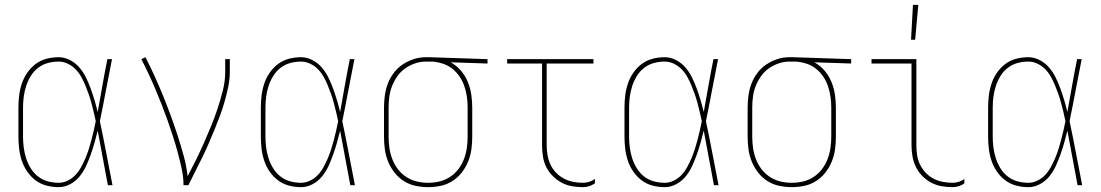

<svg xmlns="http://www.w3.org/2000/svg" viewBox="-20 -764 4540 792"><path d="M222 8Q196 8 171.5 1.5Q147 -5 127 -20Q107 -35 92.5 -56Q78 -77 70 -101Q62 -125 59 -150Q56 -175 56 -200V-320Q56 -345 59 -370Q62 -395 70 -419Q78 -443 92.5 -464Q107 -485 127 -500Q147 -515 171.5 -521.5Q196 -528 222 -528Q246 -528 269 -516Q292 -504 308 -485Q324 -466 335 -443.5Q346 -421 354.5 -397.5Q363 -374 370 -350.5Q377 -327 383 -302Q393 -357 402.5 -411.5Q412 -466 423 -520H442Q429 -456 417 -391.5Q405 -327 392 -264Q406 -198 418.5 -132Q431 -66 444 0H425Q414 -56 404 -112.5Q394 -169 383 -225Q377 -200 370 -175.5Q363 -151 354.5 -127Q346 -103 335.5 -80Q325 -57 309 -37Q293 -17 270 -4.5Q247 8 222 8ZM222 -10Q241 -10 259.5 -19Q278 -28 291.5 -42.5Q305 -57 314.5 -74.5Q324 -92 332 -110.5Q340 -129 346 -148Q352 -167 357 -186Q362 -205 366.5 -224.5Q371 -244 375 -264Q371 -283 366.5 -302Q362 -321 357 -339.5Q352 -358 345.5 -376.5Q339 -395 331.5 -413Q324 -431 314.5 -448Q305 -465 291 -479Q277 -493 259 -501.5Q241 -510 222 -510Q199 -510 177 -504Q155 -498 137 -484Q119 -470 107 -450.5Q95 -431 88 -409.5Q81 -388 78 -365.5Q75 -343 75 -320V-200Q75 -177 78 -154.5Q81 -132 88 -110.5Q95 -89 107 -69.5Q119 -50 137 -36Q155 -22 177 -16Q199 -10 222 -10Z M737 0Q737 -34 729.5 -68Q722 -102 713 -135.5Q704 -169 693.5 -201.5Q683 -234 671.5 -266.5Q660 -299 647.5 -331Q635 -363 621.5 -395Q608 -427 593.5 -458Q579 -489 563 -520L580 -528Q600 -489 618 -449.5Q636 -410 652.5 -369.5Q669 -329 684 -288Q699 -247 712.5 -205.5Q726 -164 737.5 -122Q749 -80 754 -37Q772 -71 789 -105.5Q806 -140 821.5 -175Q837 -210 851.5 -245.5Q866 -281 878 -317.5Q890 -354 899.5 -392Q909 -430 909 -468V-520H928V-468Q928 -437 921.5 -406Q915 -375 906.5 -345Q898 -315 887 -285.5Q876 -256 864 -227Q852 -198 839.5 -169Q827 -140 813 -112Q799 -84 785 -56Q771 -28 757 0Z M1222 8Q1196 8 1171.5 1.5Q1147 -5 1127 -20Q1107 -35 1092.5 -56Q1078 -77 1070 -101Q1062 -125 1059 -150Q1056 -175 1056 -200V-320Q1056 -345 1059 -370Q1062 -395 1070 -419Q1078 -443 1092.5 -464Q1107 -485 1127 -500Q1147 -515 1171.5 -521.5Q1196 -528 1222 -528Q1246 -528 1269 -516Q1292 -504 1308 -485Q1324 -466 1335 -443.5Q1346 -421 1354.5 -397.5Q1363 -374 1370 -350.5Q1377 -327 1383 -302Q1393 -357 1402.5 -411.5Q1412 -466 1423 -520H1442Q1429 -456 1417 -391.5Q1405 -327 1392 -264Q1406 -198 1418.5 -132Q1431 -66 1444 0H1425Q1414 -56 1404 -112.5Q1394 -169 1383 -225Q1377 -200 1370 -175.5Q1363 -151 1354.5 -127Q1346 -103 1335.5 -80Q1325 -57 1309 -37Q1293 -17 1270 -4.5Q1247 8 1222 8ZM1222 -10Q1241 -10 1259.5 -19Q1278 -28 1291.5 -42.5Q1305 -57 1314.5 -74.5Q1324 -92 1332 -110.5Q1340 -129 1346 -148Q1352 -167 1357 -186Q1362 -205 1366.5 -224.5Q1371 -244 1375 -264Q1371 -283 1366.5 -302Q1362 -321 1357 -339.5Q1352 -358 1345.5 -376.5Q1339 -395 1331.5 -413Q1324 -431 1314.5 -448Q1305 -465 1291 -479Q1277 -493 1259 -501.5Q1241 -510 1222 -510Q1199 -510 1177 -504Q1155 -498 1137 -484Q1119 -470 1107 -450.5Q1095 -431 1088 -409.5Q1081 -388 1078 -365.5Q1075 -343 1075 -320V-200Q1075 -177 1078 -154.5Q1081 -132 1088 -110.5Q1095 -89 1107 -69.5Q1119 -50 1137 -36Q1155 -22 1177 -16Q1199 -10 1222 -10Z M1746 8Q1720 8 1694 2.5Q1668 -3 1646 -17Q1624 -31 1607.5 -52Q1591 -73 1581 -97.5Q1571 -122 1567.5 -148Q1564 -174 1564 -200V-320Q1564 -345 1567.5 -370.5Q1571 -396 1580 -419.5Q1589 -443 1604.5 -463.5Q1620 -484 1641 -498Q1662 -512 1686 -520Q1710 -528 1736 -528H1750L1991 -520V-502L1839 -507Q1863 -494 1881 -473Q1899 -452 1909.5 -426.5Q1920 -401 1924 -374Q1928 -347 1928 -320V-200Q1928 -174 1924.5 -148Q1921 -122 1911 -97.5Q1901 -73 1884.5 -52Q1868 -31 1846 -17Q1824 -3 1798 2.5Q1772 8 1746 8ZM1746 -10Q1770 -10 1793 -15.5Q1816 -21 1836 -34Q1856 -47 1870.5 -66Q1885 -85 1893.5 -107Q1902 -129 1905.5 -152.5Q1909 -176 1909 -200V-320Q1909 -342 1906 -364Q1903 -386 1896 -407Q1889 -428 1876.5 -447Q1864 -466 1846.5 -480Q1829 -494 1808 -501Q1787 -508 1764 -510H1737Q1714 -510 1692 -502.5Q1670 -495 1651.5 -482Q1633 -469 1619.5 -450Q1606 -431 1597.5 -409.5Q1589 -388 1586 -365.5Q1583 -343 1583 -320V-200Q1583 -176 1586.5 -152.5Q1590 -129 1598.5 -107Q1607 -85 1621.5 -66Q1636 -47 1656 -34Q1676 -21 1699 -15.5Q1722 -10 1746 -10Z M2385 8Q2362 8 2339 4Q2316 0 2296 -11Q2276 -22 2259.5 -38.5Q2243 -55 2233 -75.5Q2223 -96 2219.5 -119Q2216 -142 2216 -165V-502H2072V-520H2428V-502H2235V-165Q2235 -145 2238.5 -124.5Q2242 -104 2250.5 -85.5Q2259 -67 2273.5 -52Q2288 -37 2306 -27.5Q2324 -18 2344 -14Q2364 -10 2385 -10Q2398 -10 2410.5 -14Q2423 -18 2434 -26V-8Q2423 0 2410.5 4Q2398 8 2385 8Z M2722 8Q2696 8 2671.5 1.5Q2647 -5 2627 -20Q2607 -35 2592.5 -56Q2578 -77 2570 -101Q2562 -125 2559 -150Q2556 -175 2556 -200V-320Q2556 -345 2559 -370Q2562 -395 2570 -419Q2578 -443 2592.5 -464Q2607 -485 2627 -500Q2647 -515 2671.5 -521.5Q2696 -528 2722 -528Q2746 -528 2769 -516Q2792 -504 2808 -485Q2824 -466 2835 -443.5Q2846 -421 2854.5 -397.5Q2863 -374 2870 -350.5Q2877 -327 2883 -302Q2893 -357 2902.5 -411.5Q2912 -466 2923 -520H2942Q2929 -456 2917 -391.5Q2905 -327 2892 -264Q2906 -198 2918.5 -132Q2931 -66 2944 0H2925Q2914 -56 2904 -112.5Q2894 -169 2883 -225Q2877 -200 2870 -175.5Q2863 -151 2854.5 -127Q2846 -103 2835.5 -80Q2825 -57 2809 -37Q2793 -17 2770 -4.5Q2747 8 2722 8ZM2722 -10Q2741 -10 2759.5 -19Q2778 -28 2791.5 -42.5Q2805 -57 2814.5 -74.5Q2824 -92 2832 -110.5Q2840 -129 2846 -148Q2852 -167 2857 -186Q2862 -205 2866.5 -224.5Q2871 -244 2875 -264Q2871 -283 2866.5 -302Q2862 -321 2857 -339.5Q2852 -358 2845.5 -376.5Q2839 -395 2831.5 -413Q2824 -431 2814.5 -448Q2805 -465 2791 -479Q2777 -493 2759 -501.5Q2741 -510 2722 -510Q2699 -510 2677 -504Q2655 -498 2637 -484Q2619 -470 2607 -450.5Q2595 -431 2588 -409.5Q2581 -388 2578 -365.5Q2575 -343 2575 -320V-200Q2575 -177 2578 -154.5Q2581 -132 2588 -110.5Q2595 -89 2607 -69.5Q2619 -50 2637 -36Q2655 -22 2677 -16Q2699 -10 2722 -10Z M3246 8Q3220 8 3194 2.5Q3168 -3 3146 -17Q3124 -31 3107.5 -52Q3091 -73 3081 -97.5Q3071 -122 3067.5 -148Q3064 -174 3064 -200V-320Q3064 -345 3067.5 -370.5Q3071 -396 3080 -419.5Q3089 -443 3104.5 -463.5Q3120 -484 3141 -498Q3162 -512 3186 -520Q3210 -528 3236 -528H3250L3491 -520V-502L3339 -507Q3363 -494 3381 -473Q3399 -452 3409.5 -426.5Q3420 -401 3424 -374Q3428 -347 3428 -320V-200Q3428 -174 3424.5 -148Q3421 -122 3411 -97.5Q3401 -73 3384.5 -52Q3368 -31 3346 -17Q3324 -3 3298 2.5Q3272 8 3246 8ZM3246 -10Q3270 -10 3293 -15.5Q3316 -21 3336 -34Q3356 -47 3370.5 -66Q3385 -85 3393.5 -107Q3402 -129 3405.5 -152.5Q3409 -176 3409 -200V-320Q3409 -342 3406 -364Q3403 -386 3396 -407Q3389 -428 3376.5 -447Q3364 -466 3346.5 -480Q3329 -494 3308 -501Q3287 -508 3264 -510H3237Q3214 -510 3192 -502.5Q3170 -495 3151.5 -482Q3133 -469 3119.5 -450Q3106 -431 3097.5 -409.5Q3089 -388 3086 -365.5Q3083 -343 3083 -320V-200Q3083 -176 3086.5 -152.5Q3090 -129 3098.5 -107Q3107 -85 3121.5 -66Q3136 -47 3156 -34Q3176 -21 3199 -15.5Q3222 -10 3246 -10Z M3909 8Q3886 8 3863.5 4Q3841 0 3820.5 -11Q3800 -22 3784 -38.5Q3768 -55 3758 -75.5Q3748 -96 3744 -119Q3740 -142 3740 -165V-502H3575V-520H3760V-165Q3760 -145 3763 -124.5Q3766 -104 3775 -85.5Q3784 -67 3798 -52Q3812 -37 3830 -27.5Q3848 -18 3868.5 -14Q3889 -10 3909 -10Q3922 -10 3935 -14Q3948 -18 3958 -26V-8Q3948 0 3935 4Q3922 8 3909 8ZM3738 -600 3746 -744H3768L3755 -600Z M4222 8Q4196 8 4171.5 1.5Q4147 -5 4127 -20Q4107 -35 4092.5 -56Q4078 -77 4070 -101Q4062 -125 4059 -150Q4056 -175 4056 -200V-320Q4056 -345 4059 -370Q4062 -395 4070 -419Q4078 -443 4092.5 -464Q4107 -485 4127 -500Q4147 -515 4171.5 -521.5Q4196 -528 4222 -528Q4246 -528 4269 -516Q4292 -504 4308 -485Q4324 -466 4335 -443.5Q4346 -421 4354.5 -397.5Q4363 -374 4370 -350.5Q4377 -327 4383 -302Q4393 -357 4402.5 -411.5Q4412 -466 4423 -520H4442Q4429 -456 4417 -391.5Q4405 -327 4392 -264Q4406 -198 4418.5 -132Q4431 -66 4444 0H4425Q4414 -56 4404 -112.5Q4394 -169 4383 -225Q4377 -200 4370 -175.5Q4363 -151 4354.5 -127Q4346 -103 4335.5 -80Q4325 -57 4309 -37Q4293 -17 4270 -4.5Q4247 8 4222 8ZM4222 -10Q4241 -10 4259.5 -19Q4278 -28 4291.5 -42.5Q4305 -57 4314.5 -74.5Q4324 -92 4332 -110.5Q4340 -129 4346 -148Q4352 -167 4357 -186Q4362 -205 4366.5 -224.5Q4371 -244 4375 -264Q4371 -283 4366.5 -302Q4362 -321 4357 -339.5Q4352 -358 4345.5 -376.5Q4339 -395 4331.5 -413Q4324 -431 4314.5 -448Q4305 -465 4291 -479Q4277 -493 4259 -501.5Q4241 -510 4222 -510Q4199 -510 4177 -504Q4155 -498 4137 -484Q4119 -470 4107 -450.5Q4095 -431 4088 -409.5Q4081 -388 4078 -365.5Q4075 -343 4075 -320V-200Q4075 -177 4078 -154.5Q4081 -132 4088 -110.5Q4095 -89 4107 -69.5Q4119 -50 4137 -36Q4155 -22 4177 -16Q4199 -10 4222 -10Z"/></svg>

Font: Iosevka Thin
Style: Regular
Weight: 100
Monospace: yes
Designer: Belleve Invis
Foundry: Belleve Invis
Version: Version 32.5.0; ttfautohint (v1.8.4)